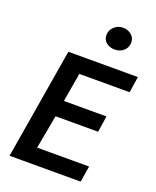

<svg xmlns="http://www.w3.org/2000/svg" viewBox="-173 -1070 952 1170"><g transform="rotate(20 303.0 -485.0)"><path d="M155 -718H606L590 -614H264L232 -427H508L492 -322H216L176 -104H513L496 0H35ZM338 -894Q338 -925 362 -947.5Q386 -970 419 -970Q449 -970 472.5 -951.5Q496 -933 496 -901Q496 -869 472.5 -848Q449 -827 415 -827Q384 -827 361 -844.5Q338 -862 338 -894Z"/></g></svg>

Font: Nebula Sans Semibold
Style: Regular
Weight: 600
Italic angle: -9°
Designer: Paul D. Hunt for Adobe (as Source Sans)
Foundry: Nebula Entertainment & Broadcasting LLC
Version: Version 1.010